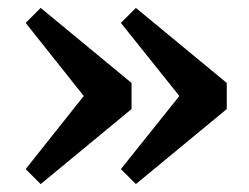

<svg xmlns="http://www.w3.org/2000/svg" viewBox="-20 -507 630 486"><path d="M324 -487 554 -297V-231L324 -41L286 -79L434 -264L286 -449ZM83 -487 313 -297V-231L83 -41L45 -79L192 -264L45 -449Z"/></svg>

Font: Source Serif 4 SmText
Style: Bold
Weight: 700
Designer: Frank Grießhammer
Foundry: Adobe
Version: Version 4.005;hotconv 1.1.0;makeotfexe 2.6.0